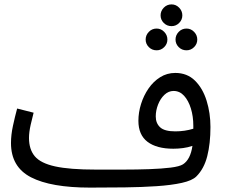

<svg xmlns="http://www.w3.org/2000/svg" viewBox="-20 -833 1023 874"><path d="M390 21Q212 21 121 -26Q30 -73 30 -182Q30 -219 39 -260.5Q48 -302 58 -339L133 -320Q127 -298 119.5 -264.5Q112 -231 112 -205Q112 -153 138.5 -121.5Q165 -90 231 -75.5Q297 -61 416 -61Q477 -61 540.5 -61Q604 -61 660 -63Q716 -65 756.5 -70Q797 -75 813 -85Q847 -107 856 -169Q836 -162 813.5 -159Q791 -156 769 -156Q693 -156 651.5 -187.5Q610 -219 610 -283Q610 -321 622 -359.5Q634 -398 656 -430Q678 -462 709 -481.5Q740 -501 778 -501Q832 -501 867.5 -466Q903 -431 920.5 -374.5Q938 -318 938 -255Q938 -180 923.5 -122.5Q909 -65 874 -30Q855 -11 807.5 -0.5Q760 10 693 14.5Q626 19 548 20Q470 21 390 21ZM689 -303Q689 -272 709 -253.5Q729 -235 778 -235Q821 -235 860 -247Q860 -253 860 -261Q860 -303 849 -339Q838 -375 818 -397Q798 -419 770 -419Q747 -419 728.5 -401.5Q710 -384 699.5 -357Q689 -330 689 -303ZM761 -714Q740 -714 725.5 -728.5Q711 -743 711 -763Q711 -783 725.5 -798Q740 -813 761 -813Q781 -813 795.5 -798Q810 -783 810 -763Q810 -743 795.5 -728.5Q781 -714 761 -714ZM693 -604Q672 -604 657.5 -618.5Q643 -633 643 -653Q643 -673 657.5 -688Q672 -703 693 -703Q713 -703 727.5 -688Q742 -673 742 -653Q742 -633 727.5 -618.5Q713 -604 693 -604ZM829 -604Q808 -604 793.5 -618.5Q779 -633 779 -653Q779 -673 793.5 -688Q808 -703 829 -703Q849 -703 863.5 -688Q878 -673 878 -653Q878 -633 863.5 -618.5Q849 -604 829 -604Z"/></svg>

Font: Noto Sans Living
Style: Regular
Weight: 400
Designer: Monotype Design Team
Foundry: Monotype Imaging Inc.
Version: Version 2.013; ttfautohint (v1.8.4.7-5d5b)